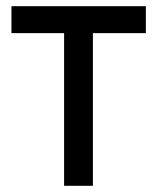

<svg xmlns="http://www.w3.org/2000/svg" viewBox="-20 -600 512 620"><path d="M17 -493H187V0H280V-493H451V-580H17Z"/></svg>

Font: Charger Pro
Style: ExBd
Weight: 400
Designer: Jasper
Foundry: Cannot Into Space Fonts
Version: Version 1.09